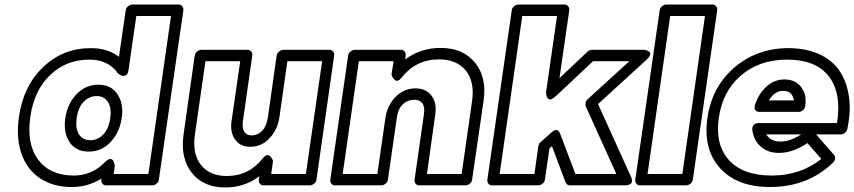

<svg xmlns="http://www.w3.org/2000/svg" viewBox="-20 -787 3742 841"><path d="M63 -274.9Q81.5 -409.2 168.5 -492.7Q255.4 -576.2 377.9 -576.2Q451.7 -576.2 501 -538.1L530.8 -742.2Q532.2 -752.9 541.5 -760Q550.8 -767.1 560.1 -767.1H762.2Q772.9 -767.1 778.6 -759.3Q784.2 -751.5 783.2 -742.2L675.8 0Q674.3 10.7 665.3 17.8Q656.2 24.9 647 24.9H444.8Q434.1 24.9 428.2 17.1Q422.4 9.3 423.8 0L424.8 -4.9Q365.2 32.2 294.9 32.2Q212.4 32.2 155 -6.3Q97.7 -44.9 73.7 -114.7Q49.8 -184.6 63 -274.9ZM112.8 -274.9Q95.7 -155.8 147.7 -86.9Q199.7 -18.1 303.2 -18.1Q383.8 -18.1 440.9 -78.1Q458 -93.8 467.3 -90.1Q476.6 -86.4 479.5 -74.2L482.9 -62L478 -24.9H629.9L729 -716.8H577.1L543 -481Q540.5 -460 529.1 -456.1Q517.6 -452.1 507.3 -458.5L497.1 -464.8Q455.1 -525.9 371.1 -525.9Q270 -525.9 199.5 -458.3Q128.9 -390.6 112.8 -274.9ZM266.1 -270Q275.4 -332.5 315.2 -374.3Q355 -416 411.1 -416Q466.8 -416 494.6 -374.3Q522.5 -332.5 513.2 -270Q503.9 -207 464.4 -165Q424.8 -123 369.1 -123Q312 -123 284.4 -164.8Q256.8 -206.5 266.1 -270ZM315.9 -270Q309.6 -223.1 326.2 -198Q342.8 -172.9 376 -172.9Q408.2 -172.9 432.4 -198Q456.5 -223.1 462.9 -270Q469.2 -315.9 452.4 -341.1Q435.5 -366.2 403.8 -366.2Q370.6 -366.2 346.4 -341.1Q322.3 -315.9 315.9 -270Z M784.2 -199.2 833 -543.9Q835 -554.7 844 -561.8Q853 -568.8 861.8 -568.8H1064Q1074.7 -568.8 1080.6 -561Q1086.4 -553.2 1085 -543.9L1043.9 -255.9Q1039.6 -224.6 1050.5 -209.2Q1061.5 -193.8 1083 -193.8Q1110.4 -194.8 1129.2 -215.1Q1147.9 -235.4 1153.8 -274.9L1191.9 -543.9Q1193.8 -554.7 1202.9 -561.8Q1211.9 -568.8 1221.2 -568.8H1422.9Q1433.6 -568.8 1439.5 -561Q1445.3 -553.2 1443.8 -543.9L1366.2 0Q1364.7 10.7 1355.5 17.8Q1346.2 24.9 1336.9 24.9H1134.8Q1124 24.9 1118.2 17.1Q1112.3 9.3 1113.8 0L1116.2 -15.1Q1050.3 34.2 966.8 34.2Q870.6 34.2 819.8 -30.5Q769 -95.2 784.2 -199.2ZM834 -199.2Q821.3 -113.8 859.9 -64.9Q898.4 -16.1 974.1 -16.1Q1070.3 -16.1 1131.8 -94.2Q1139.6 -104.5 1147 -106.9Q1154.3 -109.4 1159.4 -105.5Q1164.6 -101.6 1168.5 -96.2Q1172.4 -90.8 1174.3 -85.9L1175.8 -81.1L1168 -24.9H1319.8L1391.1 -519H1238.8L1204.1 -274.9Q1196.3 -220.2 1161.6 -182.4Q1127 -144.5 1076.2 -144Q1031.7 -144 1009.5 -176Q987.3 -208 994.1 -255.9L1032.2 -519H879.9Z M1426.8 0 1504.9 -543.9Q1506.8 -554.7 1515.9 -561.8Q1524.9 -568.8 1534.2 -568.8H1735.8Q1746.6 -568.8 1752.4 -561Q1758.3 -553.2 1756.8 -543.9L1754.9 -526.9Q1822.8 -577.1 1910.2 -577.1Q2007.8 -577.1 2060.5 -512.7Q2113.3 -448.2 2098.1 -345.2L2047.9 0Q2046.4 10.7 2037.4 17.8Q2028.3 24.9 2019 24.9H1816.9Q1806.2 24.9 1800.3 17.1Q1794.4 9.3 1795.9 0L1836.9 -287.1Q1841.8 -318.8 1830.1 -334.5Q1818.4 -350.1 1793.9 -350.1Q1763.2 -349.1 1742.9 -328.6Q1722.7 -308.1 1717.8 -269L1679.2 0Q1677.7 10.7 1668.5 17.8Q1659.2 24.9 1649.9 24.9H1447.8Q1437 24.9 1431.2 17.1Q1425.3 9.3 1426.8 0ZM1481 -24.9H1632.8L1668 -269Q1675.3 -323.7 1711.7 -361.6Q1748 -399.4 1799.8 -399.9Q1846.2 -399.9 1870.1 -367.9Q1894 -335.9 1886.7 -287.1L1850.1 -24.9H2002L2047.9 -345.2Q2059.6 -429.7 2020 -478.3Q1980.5 -526.9 1902.8 -526.9Q1801.8 -526.9 1738.8 -446.8Q1731 -436.5 1723.6 -434.1Q1716.3 -431.6 1711.2 -435.5Q1706.1 -439.5 1702.1 -444.8Q1698.2 -450.2 1696.8 -455.1L1694.8 -460L1704.1 -519H1551.8Z M2114.7 0 2221.7 -742.2Q2223.1 -752.9 2232.2 -760Q2241.2 -767.1 2250.5 -767.1H2452.6Q2463.4 -767.1 2469 -759.3Q2474.6 -751.5 2473.6 -742.2L2430.7 -444.8L2553.7 -561Q2563 -568.8 2573.7 -568.8H2801.8Q2803.7 -568.8 2806.9 -568.1Q2810.1 -567.4 2816.9 -564.5Q2823.7 -561.5 2826.7 -557.4Q2829.6 -553.2 2826.9 -545.2Q2824.2 -537.1 2813.5 -526.9L2599.6 -331.1L2743.7 -13.2Q2744.6 -11.7 2745.6 -9Q2746.6 -6.3 2747.8 0.2Q2749 6.8 2747.3 11.7Q2745.6 16.6 2737.8 20.8Q2730 24.9 2716.8 24.9H2477.5Q2462.9 24.9 2457.5 12.2L2397.5 -147L2386.7 -136.2L2366.7 0Q2365.2 10.7 2356.2 17.8Q2347.2 24.9 2337.9 24.9H2135.7Q2125 24.9 2119.1 17.1Q2113.3 9.3 2114.7 0ZM2168.5 -24.9H2320.8L2337.9 -146Q2340.3 -158.2 2346.7 -163.1L2394.5 -206.1Q2402.8 -213.9 2409.9 -216.3Q2417 -218.8 2421.1 -216.6Q2425.3 -214.4 2428.2 -210.9Q2431.2 -207.5 2432.1 -204.1L2433.6 -201.2L2500.5 -24.9H2679.7L2545.9 -320.8Q2543 -328.1 2544.9 -336.7Q2546.9 -345.2 2552.7 -351.1L2736.8 -519H2577.6L2412.6 -363.8Q2394 -348.1 2385 -352.1Q2376 -356 2373.5 -368.2L2371.6 -380.9L2419.9 -716.8H2267.6Z M2762.7 0 2869.6 -742.2Q2871.1 -752.9 2880.1 -760Q2889.2 -767.1 2898.4 -767.1H3100.6Q3111.3 -767.1 3116.9 -759.3Q3122.6 -751.5 3121.6 -742.2L3014.6 0Q3013.2 10.7 3004.2 17.8Q2995.1 24.9 2985.8 24.9H2783.7Q2772.9 24.9 2767.1 17.1Q2761.2 9.3 2762.7 0ZM2816.4 -24.9H2968.8L3067.9 -716.8H2915.5Z M3078.6 -270Q3098.1 -406.7 3197 -491.5Q3295.9 -576.2 3434.6 -576.2Q3451.7 -576.2 3459.5 -575.2Q3529.3 -570.8 3581.1 -543.5Q3632.8 -516.1 3661.6 -470Q3690.4 -423.8 3699 -360.6Q3707.5 -297.4 3691.4 -222.2Q3689.5 -211.9 3680.9 -205.1Q3672.4 -198.2 3663.6 -198.2H3554.7L3632.8 -108.9Q3639.2 -101.1 3637.7 -91.6Q3636.2 -82 3628.4 -74.2Q3517.6 32.2 3352.5 32.2Q3208.5 32.2 3133.8 -50.8Q3059.1 -133.8 3078.6 -270ZM3128.4 -270Q3111.8 -153.8 3172.9 -85.9Q3233.9 -18.1 3360.8 -18.1Q3485.8 -18.1 3577.6 -90.8L3516.6 -160.2Q3453.1 -117.2 3391.6 -117.2Q3344.7 -117.2 3313.7 -143.6Q3282.7 -169.9 3275.4 -215.8Q3273.9 -225.1 3276.6 -231.9Q3279.3 -238.8 3283 -241.7Q3286.6 -244.6 3292.5 -246.3Q3298.3 -248 3300.3 -248Q3302.2 -248 3304.7 -248H3646.5Q3667 -379.4 3610.4 -452.6Q3553.7 -525.9 3427.7 -525.9Q3307.1 -525.9 3226.1 -456.8Q3145 -387.7 3128.4 -270ZM3286.6 -326.2Q3302.2 -375.5 3336.7 -407.2Q3371.1 -439 3416.5 -439Q3464.4 -439 3489.7 -405Q3515.1 -371.1 3506.8 -321.8Q3505.4 -312 3497.1 -304.4Q3488.8 -296.9 3478.5 -296.9H3307.6Q3295.4 -296.9 3289.8 -303Q3284.2 -309.1 3285.2 -315.7Q3286.1 -322.3 3286.6 -326.2ZM3336.4 -198.2Q3356 -167 3398.4 -167Q3442.4 -167 3488.8 -198.2ZM3347.7 -347.2H3457.5Q3451.2 -389.2 3409.7 -389.2Q3373.5 -389.2 3347.7 -347.2Z"/></svg>

Font: Trueno ExtraBold Outline
Style: Italic
Weight: 800
Width: 6
Designer: Julieta Ulanovsky
Foundry: Julieta Ulanovsky
Version: Version 3.001b | FøM Fix